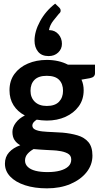

<svg xmlns="http://www.w3.org/2000/svg" viewBox="-20 -850 554 1051"><path d="M236 -522Q269 -522 298 -515.5Q327 -509 352 -496H500V-449Q500 -439 493.5 -432Q487 -425 472 -422L426 -414Q438 -388 438 -356Q438 -305 411 -268Q384 -231 338.5 -210.5Q293 -190 236 -190Q222 -190 208 -191.5Q194 -193 181 -195Q170 -188 163.5 -180Q157 -172 157 -163Q157 -148 172.5 -140.5Q188 -133 213.5 -130.5Q239 -128 267.5 -127Q296 -126 322 -124Q367 -120 404.5 -109Q442 -98 464 -72Q486 -46 486 2Q486 52 454 92.5Q422 133 366 157Q310 181 237 181Q169 181 117 164Q65 147 36 116.5Q7 86 7 46Q7 9 29.5 -16Q52 -41 91 -55Q71 -66 59.5 -83.5Q48 -101 48 -128Q48 -153 66 -177.5Q84 -202 116 -218Q76 -239 54 -274Q32 -309 32 -356Q32 -408 59 -445Q86 -482 132.5 -502Q179 -522 236 -522ZM370 23Q370 0 349.5 -10.5Q329 -21 302 -24Q292 -26 274.5 -27Q257 -28 235.5 -29Q214 -30 195 -31.5Q176 -33 164 -34Q144 -23 130.5 -7.5Q117 8 117 29Q117 49 132 63.5Q147 78 174.5 85Q202 92 240 92Q280 92 309 84Q338 76 354 61Q370 46 370 23ZM236 -270Q281 -270 303 -293Q325 -316 325 -353Q325 -391 303.5 -413Q282 -435 236 -435Q191 -435 169 -413Q147 -391 147 -353Q147 -316 170.5 -293Q194 -270 236 -270ZM282 -830 303 -810Q308 -805 310 -801Q312 -797 312 -791Q312 -782 302 -774Q291 -761 272 -737Q253 -713 248 -685Q249 -685 250 -685Q251 -685 252 -685Q281 -684 300 -662.5Q319 -641 319 -610Q319 -582 298.5 -562.5Q278 -543 246 -543Q208 -543 188.5 -567Q169 -591 169 -627Q169 -678 199.5 -734Q230 -790 282 -830Z"/></svg>

Font: Aleo
Style: Bold
Weight: 700
Designer: Alessio Laiso
Foundry: Alessio Laiso
Version: Version 2.001;gftools[0.9.29]